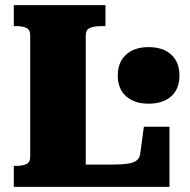

<svg xmlns="http://www.w3.org/2000/svg" viewBox="-20 -730 741 750"><path d="M392 -710H34V-628H44Q68 -628 83 -621Q98 -614 98 -592V-118Q98 -96 83 -89Q68 -82 44 -82H34V0H642V-235H542L528 -131Q526 -113 514 -103.5Q502 -94 478 -90.5Q454 -87 415 -87H315V-592Q315 -614 331.5 -621Q348 -628 375 -628H392ZM560 -325Q505 -325 472.5 -354Q440 -383 440 -435Q440 -487 472.5 -516.5Q505 -546 560 -546Q617 -546 649 -516.5Q681 -487 681 -435Q681 -383 649 -354Q617 -325 560 -325Z"/></svg>

Font: Roboto Serif ExtraBold
Style: Regular
Weight: 800
Designer: Greg Gazdowicz
Foundry: Commercial Type
Version: Version 1.008